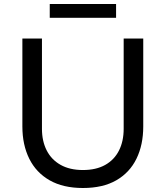

<svg xmlns="http://www.w3.org/2000/svg" viewBox="-20 -923 829 961"><path d="M395 18Q296 18 228.5 -20.5Q161 -59 126.5 -128.5Q92 -198 92 -290V-730H190V-278Q190 -217 213.5 -170.5Q237 -124 283 -98Q329 -72 395 -72Q461 -72 506.5 -97.5Q552 -123 575.5 -169.5Q599 -216 599 -278V-730H697V-290Q697 -198 663 -128.5Q629 -59 562 -20.5Q495 18 395 18ZM561 -834H229V-903H561Z"/></svg>

Font: Sora Variable
Style: Regular
Weight: 400
Designer: Jonathan Barnbrook, Julián Moncada
Foundry: Barnbrook Fonts
Version: Version 2.000